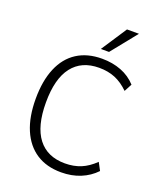

<svg xmlns="http://www.w3.org/2000/svg" viewBox="-167 -1033 963 1147"><g transform="rotate(20 314.5 -459.5)"><path d="M360 9Q267 9 202 -33.5Q137 -76 102.5 -157Q68 -238 68 -353Q68 -467 102 -548Q136 -629 201.5 -671Q267 -713 360 -713Q427 -713 482.5 -691.5Q538 -670 577 -627L551 -578Q509 -619 464 -637.5Q419 -656 362 -656Q251 -656 192 -580Q133 -504 133 -353Q133 -202 192 -125.5Q251 -49 363 -49Q419 -49 464 -67.5Q509 -86 551 -127L577 -78Q537 -36 482 -13.5Q427 9 360 9ZM332 -765 439 -928H515L384 -765Z"/></g></svg>

Font: Nunito Sans 10pt SemiCondensed Light
Style: Regular
Weight: 300
Width: 4
Designer: Vernon Adams
Foundry: Vernon Adams
Version: Version 3.101;gftools[0.9.27]